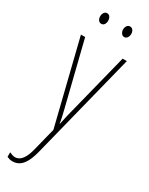

<svg xmlns="http://www.w3.org/2000/svg" viewBox="-241 -739 797 1025"><g transform="rotate(30 158.0 -227.0)"><path d="M23 -527H49L145 -140Q153 -108 156 -93.5Q159 -79 160 -72.5Q161 -66 162 -59H164Q170 -89 174.5 -107.5Q179 -126 183 -142L280 -527H306L142 125Q131 169 116.5 194.5Q102 220 84 231Q66 242 45 242Q35 242 27 240Q19 238 10 234V206Q18 210 27.5 213Q37 216 45 216Q58 216 70.5 208.5Q83 201 95 180.5Q107 160 116 122L150 -13ZM63 -663Q63 -676 69.5 -686Q76 -696 88 -696Q99 -696 105.5 -686.5Q112 -677 112 -663Q112 -649 105.5 -640Q99 -631 88 -631Q76 -631 69.5 -640.5Q63 -650 63 -663ZM204 -664Q204 -677 211 -686.5Q218 -696 229 -696Q240 -696 247 -687Q254 -678 254 -664Q254 -650 247 -640.5Q240 -631 229 -631Q218 -631 211 -641Q204 -651 204 -664Z"/></g></svg>

Font: Noto Sans Khmer ExtraCondensed Thin
Style: Regular
Weight: 250
Width: 2
Designer: Danh Hong and the Monotype Design Team
Foundry: Monotype Imaging Inc.
Version: Version 2.004